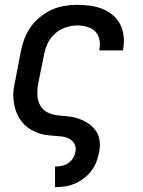

<svg xmlns="http://www.w3.org/2000/svg" viewBox="-20 -562 590 792"><path d="M207 210V125H208Q222 125 235.5 122Q249 119 261 111Q273 103 281 90.5Q289 78 291 65Q295 47 287.5 32.5Q280 18 266 10.5Q252 3 235.5 1Q219 -1 201.5 -2Q184 -3 167.5 -5.5Q151 -8 136.5 -13.5Q122 -19 108 -27Q94 -35 82.5 -46Q71 -57 62.5 -70Q54 -83 48 -98Q42 -113 39 -129Q36 -145 35 -161.5Q34 -178 36.5 -195.5Q39 -213 43 -230L66 -350Q71 -376 80.5 -401.5Q90 -427 106.5 -450.5Q123 -474 145.5 -492Q168 -510 193 -521.5Q218 -533 245 -537.5Q272 -542 298 -542Q325 -542 351.5 -538.5Q378 -535 402 -525.5Q426 -516 445 -500Q464 -484 475.5 -462Q487 -440 490 -413.5Q493 -387 488 -360L487 -354H390V-358Q394 -379 390 -399Q386 -419 372.5 -432.5Q359 -446 339.5 -451.5Q320 -457 299 -457Q275 -457 250 -448.5Q225 -440 205.5 -422Q186 -404 175.5 -380.5Q165 -357 161 -334L137 -214Q133 -190 134.5 -167Q136 -144 146.5 -126Q157 -108 177 -98Q197 -88 219.5 -86Q242 -84 264.5 -81.5Q287 -79 307.5 -71.5Q328 -64 346 -51.5Q364 -39 376 -21.5Q388 -4 391 18.5Q394 41 389 65Q385 85 378 104.5Q371 124 357.5 142Q344 160 326 173.5Q308 187 288.5 195.5Q269 204 248.5 207Q228 210 208 210Z"/></svg>

Font: Lode Dark
Style: Bold Italic
Weight: 700
Italic angle: -11°
Monospace: yes
Designer: Belleve Invis
Foundry: Belleve Invis
Version: Version 29.2.0; ttfautohint (v1.8.3)